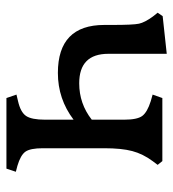

<svg xmlns="http://www.w3.org/2000/svg" viewBox="10 -562 551 612"><g transform="rotate(90 286.0 -255.5)"><path d="M361 -123V-214Q295 -164 212 -164Q59 -164 59 -312V-337Q59 -404 55 -422.5Q51 -441 32 -467L20 -482L31 -498L151 -511V-325Q151 -232 245 -232Q310 -232 361 -272V-375Q361 -417 349 -433Q337 -449 302 -460L281 -466L292 -497H493L505 -482L493 -466Q470 -435 461 -401Q452 -367 452 -312V-116Q452 -76 463 -60.5Q474 -45 508 -35L527 -30L517 0H292L281 -32L302 -37Q337 -45 349 -62.5Q361 -80 361 -123Z"/></g></svg>

Font: Gabriela
Style: Regular
Weight: 400
Designer: Eduardo Rodriguez Tunni
Foundry: Eduardo Rodriguez Tunni
Version: Version 1.003